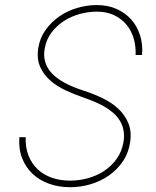

<svg xmlns="http://www.w3.org/2000/svg" viewBox="-20 -741 627 770"><path d="M475.1 -170.4Q479.5 -196.8 475.3 -218.5Q471.2 -240.2 460 -258.1Q448.7 -275.9 432.4 -289.8Q416 -303.7 396.5 -314.7Q377 -325.7 355.5 -334.5Q334 -343.3 313 -350.6Q278.3 -362.3 243.7 -378.4Q209 -394.5 182.4 -417.5Q155.8 -440.4 141.4 -472.2Q127 -503.9 133.3 -546.9Q139.6 -588.4 162.6 -620.6Q185.5 -652.8 218 -675.3Q250.5 -697.8 289.8 -709.2Q329.1 -720.7 368.2 -720.7Q412.1 -720.7 447 -705.3Q481.9 -689.9 505.9 -663.3Q529.8 -636.7 541.5 -600.1Q553.2 -563.5 549.8 -520.5H523.9Q525.4 -557.1 515.6 -588.6Q505.9 -620.1 485.8 -643.6Q465.8 -667 436.3 -680.7Q406.7 -694.3 368.7 -694.3Q335 -694.3 300.5 -685.1Q266.1 -675.8 237.1 -657.2Q208 -638.7 187 -611.1Q166 -583.5 159.7 -547.9Q154.8 -522.5 159.2 -501.5Q163.6 -480.5 174.8 -463.6Q186 -446.8 202.6 -433.3Q219.2 -419.9 238.5 -409.4Q257.8 -398.9 278.8 -390.6Q299.8 -382.3 319.8 -376Q355.5 -364.3 390.9 -347.4Q426.3 -330.6 453.1 -306.2Q480 -281.7 494.1 -248.5Q508.3 -215.3 502 -171.4Q495.6 -127.4 472.7 -93.8Q449.7 -60.1 416.7 -37.1Q383.8 -14.2 343.5 -2.2Q303.2 9.8 261.7 9.8Q216.3 9.8 177.5 -3.9Q138.7 -17.6 110.8 -43.7Q83 -69.8 68.6 -106.9Q54.2 -144 57.6 -190.9H83Q81.5 -149.9 94.2 -117.4Q106.9 -85 130.6 -62.5Q154.3 -40 187.7 -28.3Q221.2 -16.6 261.2 -16.6Q297.4 -16.6 332.8 -26.4Q368.2 -36.1 397.5 -55.4Q426.8 -74.7 447.5 -103.5Q468.3 -132.3 475.1 -170.4Z"/></svg>

Font: TypoPRO Roboto Mono
Style: Italic
Weight: 250
Designer: Google
Version: Version 2.000986; 2015; ttfautohint (v1.3)